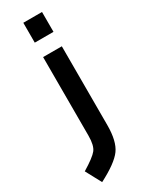

<svg xmlns="http://www.w3.org/2000/svg" viewBox="-274 -747 779 1013"><g transform="rotate(-30 115.0 -240.0)"><path d="M78 -20V-499H192V-19Q192 79 157.5 126.5Q123 174 18 228L-33 133Q38 90 58 64.5Q78 39 78 -20ZM78 -587V-708H192V-587Z"/></g></svg>

Font: TypoPRO Titillium Text
Style: 800 wt
Weight: 800
Designer: Accademia di Belle Arti di Urbino and others
Foundry: Accademia di Belle Arti di Urbino and others.
Version: Version 25.000